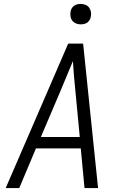

<svg xmlns="http://www.w3.org/2000/svg" viewBox="-20 -957 640 977"><path d="M9 0 327 -735H403L479 0H410L391 -202H163L78 0ZM386 -260 364 -490Q360 -529 356.5 -568Q353 -607 351 -646Q335 -607 318.5 -568Q302 -529 286 -490L188 -260ZM391 -833Q378 -833 367 -837.5Q356 -842 348.5 -851Q341 -860 339 -872.5Q337 -885 339 -898Q340 -906 345 -914.5Q350 -923 357.5 -928Q365 -933 373.5 -935Q382 -937 390 -937Q403 -937 414.5 -932.5Q426 -928 433 -919Q440 -910 442.5 -897.5Q445 -885 442 -872Q441 -864 436 -855.5Q431 -847 424 -842Q417 -837 408 -835Q399 -833 391 -833Z"/></svg>

Font: Iosevka Aile Light Oblique
Style: Regular
Weight: 300
Italic angle: -9°
Designer: Belleve Invis
Foundry: Belleve Invis
Version: Version 31.1.0; ttfautohint (v1.8.4)